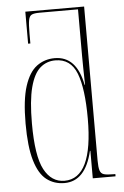

<svg xmlns="http://www.w3.org/2000/svg" viewBox="-54 -799 548 849"><g transform="rotate(-5 219.5 -375.0)"><path d="M198 10Q152 10 118.5 -16Q85 -42 67 -103Q49 -164 49 -267Q49 -372 68.5 -432.5Q88 -493 122.5 -518.5Q157 -544 202 -544Q299 -544 324 -415H326Q325 -461 324.5 -489.5Q324 -518 324 -544V-750H153Q130 -750 119 -745Q108 -740 104.5 -721.5Q101 -703 101 -662V-618H91V-760H352V-76Q352 -47 356.5 -32.5Q361 -18 374.5 -14Q388 -10 415 -10H425V0H324V-122H322Q291 10 198 10ZM199 0Q325 0 325 -265Q325 -399 298.5 -466.5Q272 -534 204 -534Q165 -534 136.5 -509Q108 -484 92.5 -425Q77 -366 77 -265Q77 -120 109 -60Q141 0 199 0Z"/></g></svg>

Font: Noto Serif Display ExtraCondensed Thin
Style: Regular
Weight: 100
Width: 2
Designer: Monotype Design Team
Foundry: Monotype Imaging Inc.
Version: Version 2.009